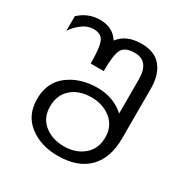

<svg xmlns="http://www.w3.org/2000/svg" viewBox="-169 -881 990 1022"><g transform="rotate(30 326.5 -370.0)"><path d="M493.2 -210.9Q493.2 -280.8 443.8 -320.3Q394.5 -359.9 324.2 -359.9Q249.5 -359.9 203.1 -319.8Q155.8 -279.3 155.8 -208Q155.8 -138.2 204.6 -99.1Q253.4 -60.1 325.2 -60.1Q397 -60.1 444.8 -100.1Q493.2 -140.6 493.2 -210.9ZM573.2 -252Q573.2 -130.4 507.8 -64.9Q442.9 0 320.8 0Q217.8 0 147 -54.2Q76.2 -108.4 76.2 -208Q76.2 -310.5 148.9 -365.2Q221.7 -419.9 327.1 -419.9Q424.8 -419.9 493.2 -358.9V-567.9Q493.2 -680.2 404.8 -680.2Q342.8 -680.2 325.7 -643.6Q309.1 -607.4 309.1 -513.2H229Q229 -608.9 214.8 -644.5Q200.7 -680.2 151.9 -680.2Q116.7 -680.2 84.5 -656.7Q51.8 -633.3 29.8 -599.1V-689Q84 -740.2 157.2 -740.2Q235.8 -740.2 273.9 -680.2Q318.4 -740.2 412.1 -740.2Q494.1 -740.2 533.7 -690.9Q573.2 -642.1 573.2 -558.1Z"/></g></svg>

Font: Miedinger*
Style: Book
Weight: 400
Version: Version 001.000